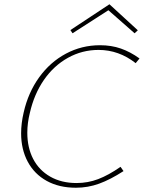

<svg xmlns="http://www.w3.org/2000/svg" viewBox="-20 -875 674 900"><path d="M320 -719 310 -734 493 -855 626 -733 611 -719 488 -827ZM120 -346Q108 -298 108 -253Q108 -183 135.5 -130Q163 -77 215.5 -47Q268 -17 339 -17Q392 -17 440.5 -35.5Q489 -54 545 -93L559 -73Q497 -33 444.5 -14Q392 5 336 5Q257 5 199 -27Q141 -59 110 -117Q79 -175 79 -250Q79 -297 91 -348Q112 -441 163.5 -512.5Q215 -584 289 -623.5Q363 -663 449 -663Q502 -663 546.5 -647.5Q591 -632 634 -601L616 -579Q537 -641 442 -641Q365 -641 298.5 -604Q232 -567 186 -500.5Q140 -434 120 -346Z"/></svg>

Font: Ysabeau Infant Extralight
Style: Italic
Weight: 200
Italic angle: -12°
Designer: Christian Thalmann (Catharsis Fonts)
Version: Version 0.003